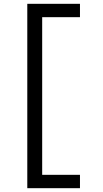

<svg xmlns="http://www.w3.org/2000/svg" viewBox="-20 -843 540 1006"><path d="M123 143V-823H399V-753H201V73H399V143Z"/></svg>

Font: Iosevka srxl
Style: Regular
Weight: 400
Monospace: yes
Designer: Belleve Invis
Foundry: Belleve Invis
Version: Version 33.0.1; ttfautohint (v1.8.3)